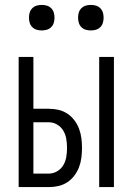

<svg xmlns="http://www.w3.org/2000/svg" viewBox="-20 -762 540 782"><path d="M384 0V-530H444V0ZM56 0V-530H116V-319H179Q199 -319 218.5 -314.5Q238 -310 254.5 -299Q271 -288 283 -272Q295 -256 302 -237.5Q309 -219 311.5 -199Q314 -179 314 -160Q314 -140 311.5 -120Q309 -100 302 -81.5Q295 -63 283 -47Q271 -31 254.5 -20Q238 -9 218.5 -4.5Q199 0 179 0ZM179 -55Q197 -55 213 -64.5Q229 -74 238 -89.5Q247 -105 250 -123Q253 -141 253 -160Q253 -178 250 -196Q247 -214 238 -229.5Q229 -245 213 -254.5Q197 -264 179 -264H116V-55ZM350 -638Q339 -638 329 -641Q319 -644 311.5 -651.5Q304 -659 301 -669Q298 -679 298 -690Q298 -701 301 -711Q304 -721 311.5 -728.5Q319 -736 329 -739Q339 -742 350 -742Q361 -742 371 -739Q381 -736 388.5 -728.5Q396 -721 399 -711Q402 -701 402 -690Q402 -679 399 -669Q396 -659 388.5 -651.5Q381 -644 371 -641Q361 -638 350 -638ZM150 -638Q139 -638 129 -641Q119 -644 111.5 -651.5Q104 -659 101 -669Q98 -679 98 -690Q98 -701 101 -711Q104 -721 111.5 -728.5Q119 -736 129 -739Q139 -742 150 -742Q161 -742 171 -739Q181 -736 188.5 -728.5Q196 -721 199 -711Q202 -701 202 -690Q202 -679 199 -669Q196 -659 188.5 -651.5Q181 -644 171 -641Q161 -638 150 -638Z"/></svg>

Font: Iosevka Term Light
Style: Regular
Weight: 300
Monospace: yes
Designer: Belleve Invis
Foundry: Belleve Invis
Version: Version 9.0.1; ttfautohint (v1.8.3)